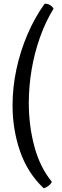

<svg xmlns="http://www.w3.org/2000/svg" viewBox="-20 -820 335 1040"><path d="M217 200Q129 117 88.5 -1Q48 -119 48 -249Q48 -347 69 -445Q90 -543 129 -634Q168 -725 222 -800Q241 -800 253.5 -791Q266 -782 270 -773Q227 -703 197 -619Q167 -535 151.5 -444Q136 -353 136 -262Q136 -138 166.5 -25.5Q197 87 261 165Q253 180 239.5 189Q226 198 217 200Z"/></svg>

Font: Texturina 72pt Medium
Style: Regular
Weight: 500
Designer: Guillermo Torres Carreño
Foundry: Omnibus-Type
Version: Version 1.002; ttfautohint (v1.8.3)